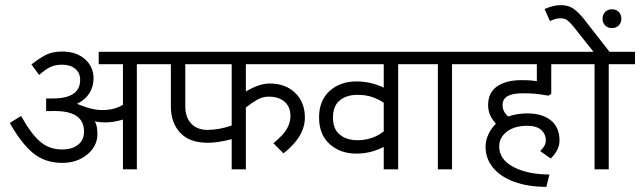

<svg xmlns="http://www.w3.org/2000/svg" viewBox="-20 -657 2484 745"><path d="M511 -408V0H457V-193Q420 -182 388 -182Q367 -182 348 -186Q358 -169 358 -137Q358 -90 318.5 -57.5Q279 -25 222 -25Q155 -25 109 -62.5Q63 -100 18 -180L62 -207Q98 -141 134 -109Q170 -77 221 -77Q259 -77 282.5 -95Q306 -113 306 -147Q306 -231 178 -226H159V-275H182Q291 -274 291 -347Q291 -375 271.5 -390.5Q252 -406 221 -406Q192 -406 172.5 -395.5Q153 -385 132 -366L102 -407Q130 -429 156 -443Q182 -457 222 -457Q276 -457 309.5 -427.5Q343 -398 343 -353Q343 -321 327 -295.5Q311 -270 279 -254Q336 -230 375 -230Q402 -230 420.5 -235Q439 -240 457 -250V-408H363V-456H609V-408Z M934 -302Q986 -333 1026 -333Q1088 -333 1125.5 -296.5Q1163 -260 1163 -201Q1163 -127 1080 -62L1041 -101Q1045 -105 1065 -123Q1085 -141 1096 -162.5Q1107 -184 1107 -207Q1107 -242 1084.5 -262Q1062 -282 1022 -282Q999 -282 978 -270Q957 -258 934 -240V0H879V-117Q825 -103 787 -103Q715 -103 679 -142Q643 -181 643 -244V-408H561V-456H1212V-408H934ZM699 -408V-244Q699 -202 722 -177.5Q745 -153 785 -153Q830 -153 879 -170V-408Z M1525 -408V0H1469V-87Q1419 -61 1363 -61Q1300 -61 1259 -98Q1218 -135 1218 -201Q1218 -267 1259 -304Q1300 -341 1363 -341Q1419 -341 1469 -317V-408H1164V-456H1623V-408ZM1469 -147V-258Q1453 -270 1427 -279.5Q1401 -289 1367 -289Q1325 -289 1298.5 -267.5Q1272 -246 1272 -201Q1272 -156 1298.5 -134.5Q1325 -113 1367 -113Q1425 -113 1469 -147Z M1734 -408V0H1679V-408H1575V-456H1836V-408Z M1930 -249Q1930 -224 1952 -205Q1986 -217 2026 -217Q2084 -217 2117.5 -190Q2151 -163 2151 -111Q2151 -93 2142 -75Q2133 -57 2117 -42L2076 -71Q2077 -72 2083.5 -79Q2090 -86 2094 -94.5Q2098 -103 2098 -112Q2098 -136 2081 -152Q2064 -168 2028 -169Q1976 -169 1946.5 -146Q1917 -123 1917 -90Q1917 -38 1972.5 -9Q2028 20 2112 20L2100 68Q2029 68 1975.5 48.5Q1922 29 1893 -6.5Q1864 -42 1864 -88Q1864 -112 1875 -135.5Q1886 -159 1904 -177Q1887 -197 1880.5 -213.5Q1874 -230 1874 -249Q1874 -298 1909 -322Q1944 -346 2002 -346Q2030 -346 2043.5 -344.5Q2057 -343 2063 -342V-408H1788V-456H2231V-408H2119V-293L2109 -286Q2092 -288 2083 -290Q2078 -291 2059 -293Q2040 -295 2009 -295Q1969 -295 1949.5 -284Q1930 -273 1930 -249Z M2207 0ZM2318 -584Q2318 -600 2328 -610.5Q2338 -621 2354 -621Q2371 -621 2381 -610.5Q2391 -600 2391 -584Q2391 -569 2381 -558.5Q2371 -548 2354 -548Q2338 -548 2328 -558.5Q2318 -569 2318 -584ZM2342 -408V0H2287V-408H2183V-456H2283L2201 -559Q2188 -574 2179 -580Q2170 -586 2155 -586Q2141 -586 2129 -581.5Q2117 -577 2114 -575L2093 -622Q2095 -623 2104 -626.5Q2113 -630 2127 -633.5Q2141 -637 2155 -637Q2182 -637 2200 -626.5Q2218 -616 2242 -588L2345 -456H2444V-408Z"/></svg>

Font: Cambay Devanagari
Style: Regular
Weight: 400
Designer: Pooja Saxena
Foundry: Pooja Saxena
Version: Version 1.180;PS 001.180;hotconv 1.0.70;makeotf.lib2.5.58329